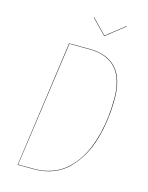

<svg xmlns="http://www.w3.org/2000/svg" viewBox="-125 -922 769 1000"><g transform="rotate(15 259.5 -422.5)"><path d="M431.2 -845.2 433.1 -844.2 333 -765.1H331.1L253.9 -844.2L255.9 -845.2L332 -767.1ZM272 -680.2Q469.2 -680.2 469.2 -462.9Q469.2 -406.2 462.2 -352.3Q455.1 -298.3 440.2 -245.6Q425.3 -192.9 400.4 -148.9Q375.5 -105 342.5 -71.3Q309.6 -37.6 262.9 -18.8Q216.3 0 161.1 0H69.8L165 -680.2ZM272 -678.2H167L71.8 -2H161.1Q208.5 -2 249.5 -16.1Q290.5 -30.3 321.3 -55.2Q352.1 -80.1 376.7 -115Q401.4 -149.9 418 -189.9Q434.6 -230 445.8 -276.4Q457 -322.8 461.9 -368.9Q466.8 -415 466.8 -462.9Q466.8 -678.2 272 -678.2Z"/></g></svg>

Font: Fira Sans Compressed Two
Style: Italic
Weight: 100
Width: 3
Italic angle: -8°
Designer: Carrois Corporate & Edenspiekermann AG
Foundry: Carrois Corporate GbR & Edenspiekermann AG
Version: Version 4.203;PS 004.203;hotconv 1.0.88;makeotf.lib2.5.64775